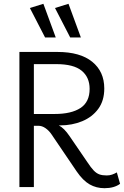

<svg xmlns="http://www.w3.org/2000/svg" viewBox="-20 -983 651 1009"><path d="M594 -77 611 -17Q580 6 529 6Q486 6 451 -14Q416 -34 383 -82L250 -278Q237 -297 219 -309.5Q201 -322 182 -322H158V0H82V-710H282Q401 -710 464.5 -658.5Q528 -607 528 -518Q528 -454 496.5 -411Q465 -368 412 -346Q359 -324 295 -324H289Q317 -310 346 -267L439 -131Q458 -102 472.5 -87Q487 -72 502.5 -66.5Q518 -61 541 -61Q556 -61 569 -65.5Q582 -70 594 -77ZM276 -646H158V-384H267Q355 -384 403 -415.5Q451 -447 451 -516Q451 -577 409 -611.5Q367 -646 276 -646ZM349 -786 269 -941 340 -963 405 -786ZM217 -786 137 -941 208 -963 273 -786Z"/></svg>

Font: LivvicRegular
Style: Regular
Weight: 400
Designer: Jacques Le Bailly, Baron von Fonthausen
Version: Version 1.001; ttfautohint (v1.8.2)